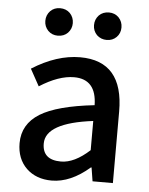

<svg xmlns="http://www.w3.org/2000/svg" viewBox="-55 -826 685 884"><g transform="rotate(5 287.5 -384.0)"><path d="M100 -30Q55 -74 55 -146Q55 -234 134 -283Q212 -331 384 -350Q382 -470 279 -470Q208 -470 120 -414L77 -492Q191 -564 299 -564Q499 -564 499 -331V0H405L395 -63H392Q304 13 217 13Q145 13 100 -30ZM384 -142V-277Q166 -250 166 -154Q166 -78 252 -78Q314 -78 384 -142ZM142 -672Q124 -691 124 -717Q124 -744 142 -763Q160 -781 187 -781Q215 -781 233 -763Q251 -744 251 -717Q251 -691 233 -672Q215 -654 187 -654Q160 -654 142 -672ZM367 -672Q349 -691 349 -717Q349 -744 367 -763Q385 -781 413 -781Q440 -781 458 -763Q476 -744 476 -717Q476 -690 458 -672Q440 -654 413 -654Q386 -654 367 -672Z"/></g></svg>

Font: Noto Sans S Chinese Medium
Style: Regular
Weight: 500
Designer: Ryoko NISHIZUKA  (kana & ideographs); Paul D. Hunt (Latin, Greek & Cyrillic); Wenlong ZHANG  (bopomofo); Sandoll Communi
Foundry: Adobe Systems Incorporated
Version: Version 1.000;PS 1;hotconv 1.0.78;makeotf.lib2.5.61930